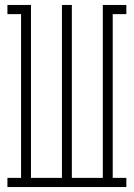

<svg xmlns="http://www.w3.org/2000/svg" viewBox="-20 -755 540 775"><path d="M10 0V-37H65V-698H10V-735H105V-37H230V-735H270V-37H395V-735H490V-698H435V-37H490V0Z"/></svg>

Font: Iosevka Slab Extralight
Style: Regular
Weight: 200
Monospace: yes
Designer: Belleve Invis
Foundry: Belleve Invis
Version: Version 11.1.1; ttfautohint (v1.8.3)